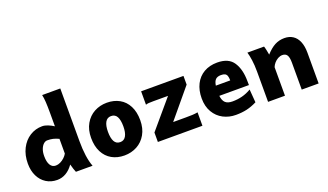

<svg xmlns="http://www.w3.org/2000/svg" viewBox="-73 -1281 3060 1793"><g transform="rotate(-20 1456.5 -384.5)"><path d="M608.9 0H443.4Q438 -11.2 430.4 -34.4Q422.9 -57.6 416.5 -82Q384.3 -36.1 343.5 -12Q302.7 12.2 254.9 12.2Q194.3 12.2 147.2 -17.3Q100.1 -46.9 73.7 -100.6Q47.4 -154.3 47.4 -224.6Q47.4 -308.6 80.1 -373Q112.8 -437.5 168.7 -472.7Q224.6 -507.8 291.5 -507.8Q316.9 -507.8 346.7 -496.1Q376.5 -484.4 404.3 -466.3V-603Q404.3 -665 401.6 -708.5Q398.9 -752 392.1 -781.2H572.3V-258.8Q572.3 -95.2 608.9 0ZM291.5 -367.7Q272.5 -367.7 254.9 -352.1Q237.3 -336.4 226.1 -307.4Q214.8 -278.3 214.8 -239.3Q214.8 -180.2 233.9 -149.4Q252.9 -118.7 288.1 -118.7Q310.5 -118.7 333.3 -129.6Q356 -140.6 374.8 -158.2Q393.6 -175.8 404.3 -195.3V-341.8Q372.6 -356.4 347.9 -362.1Q323.2 -367.7 291.5 -367.7Z M933.6 -507.8Q1004.4 -507.8 1058.6 -477.5Q1112.8 -447.3 1142.8 -388.7Q1172.9 -330.1 1172.9 -248Q1172.9 -167 1139.2 -107.9Q1105.5 -48.8 1048.6 -18.3Q991.7 12.2 923.8 12.2Q853 12.2 799.1 -18.1Q745.1 -48.3 714.8 -107.2Q684.6 -166 684.6 -248Q684.6 -329.1 718.3 -387.9Q752 -446.8 808.6 -477.3Q865.2 -507.8 933.6 -507.8ZM928.7 -118.7Q966.8 -118.7 985.8 -152.6Q1004.9 -186.5 1004.9 -248Q1004.9 -310.5 986.8 -343.8Q968.8 -377 928.7 -377Q890.1 -377 871.1 -343.3Q852.1 -309.6 852.1 -248Q852.1 -185.5 870.4 -152.1Q888.7 -118.7 928.7 -118.7Z M1693.4 -498V-411.6L1455.6 -126H1580.1Q1619.6 -126 1646.7 -127.2Q1673.8 -128.4 1700.7 -133.3V0H1257.8V-93.8L1494.1 -372.1H1348.1Q1319.3 -372.1 1302 -370.8Q1284.7 -369.6 1272.5 -364.7V-498Z M1944.3 -208.5Q1949.7 -160.2 1972.9 -138.7Q1996.1 -117.2 2043 -117.2Q2093.8 -117.2 2139.6 -128.9Q2185.5 -140.6 2230.5 -167L2240.7 -36.6Q2188.5 -10.3 2139.2 1Q2089.8 12.2 2030.8 12.2Q1962.9 12.2 1906 -17.3Q1849.1 -46.9 1815.2 -104.2Q1781.2 -161.6 1781.2 -241.7Q1781.2 -322.3 1811.5 -382.3Q1841.8 -442.4 1898.2 -475.1Q1954.6 -507.8 2030.8 -507.8Q2144.5 -507.8 2191.2 -435.5Q2237.8 -363.3 2237.8 -249.5Q2238.3 -229 2238.8 -208.5ZM2089.4 -309.1Q2089.4 -338.4 2083.3 -355Q2077.1 -371.6 2063.2 -378.7Q2049.3 -385.7 2024.4 -385.7Q1989.3 -385.7 1970.9 -368.2Q1952.6 -350.6 1946.3 -309.1Z M2687.5 -268.6Q2687.5 -319.8 2673.3 -342.5Q2659.2 -365.2 2626.5 -365.2Q2604.5 -365.2 2582.8 -353.3Q2561 -341.3 2544.7 -322.3Q2528.3 -303.2 2521 -283.2V0H2353V-300.3Q2353 -365.2 2345.7 -416.3Q2338.4 -467.3 2328.6 -498H2494.1Q2499 -485.4 2504.6 -458.7Q2510.3 -432.1 2513.7 -411.1Q2560.1 -462.4 2603.3 -485.1Q2646.5 -507.8 2698.2 -507.8Q2746.6 -507.8 2782 -484.9Q2817.4 -461.9 2836.4 -416.5Q2855.5 -371.1 2855.5 -305.2V0H2687.5Z"/></g></svg>

Font: Lesson One Extra
Style: Regular
Weight: 800
Designer: But Ko, Victor Gaultney, Annie Olsen, Julie Remington, Don Collingsworth, Eric Hays, Becca Hirsbrunner
Version: Version 1.100